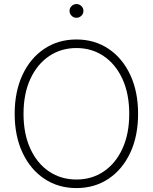

<svg xmlns="http://www.w3.org/2000/svg" viewBox="-20 -935 767 964"><path d="M363.8 9.3Q272.5 9.3 202.4 -37.6Q132.3 -84.5 93 -168.5Q53.7 -252.4 53.7 -363.3Q53.7 -475.1 93 -559.1Q132.3 -643.1 202.4 -689.9Q272.5 -736.8 363.8 -736.8Q455.1 -736.8 524.9 -689.9Q594.7 -643.1 634 -559.1Q673.3 -475.1 673.3 -363.3Q673.3 -252 634 -168Q594.7 -84 524.9 -37.4Q455.1 9.3 363.8 9.3ZM363.8 -33.7Q440.9 -33.7 500.7 -74Q560.5 -114.3 594.7 -188.5Q628.9 -262.7 628.9 -363.3Q628.9 -464.4 594.7 -538.6Q560.5 -612.8 500.7 -653.3Q440.9 -693.8 363.8 -693.8Q287.1 -693.8 227.1 -653.6Q167 -613.3 132.6 -539.1Q98.1 -464.8 98.1 -363.3Q98.1 -263.2 132.1 -189Q166 -114.7 226.1 -74.2Q286.1 -33.7 363.8 -33.7ZM363.8 -845.7Q349.6 -845.7 339.4 -856Q329.1 -866.2 329.1 -880.4Q329.1 -894.5 339.4 -904.5Q349.6 -914.6 363.8 -914.6Q378.4 -914.6 388.7 -904.5Q398.9 -894.5 398.9 -880.4Q398.9 -866.2 388.7 -856Q378.4 -845.7 363.8 -845.7Z"/></svg>

Font: Inter 24pt ExtraLight
Style: Regular
Weight: 250
Designer: Rasmus Andersson
Foundry: rsms
Version: Version 4.001;git-66647c0bb